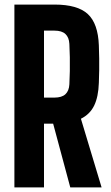

<svg xmlns="http://www.w3.org/2000/svg" viewBox="-20 -820 484 840"><path d="M43 0V-800H218.5Q319.5 -800 364.2 -758.5Q409 -717 412.5 -621.5Q413.5 -589.5 414 -563.8Q414.5 -538 414 -512.8Q413.5 -487.5 412.5 -457.5Q410.5 -396.5 392 -358.2Q373.5 -320 334 -300.5L424.5 0H287.5L212.5 -279H172.5V0ZM172.5 -393H218Q250.5 -393 266.2 -407.8Q282 -422.5 283.5 -451Q285 -479 285.5 -509.2Q286 -539.5 285.5 -569.8Q285 -600 283.5 -628Q282 -656.5 266.2 -671.2Q250.5 -686 218.5 -686H172.5Z"/></svg>

Font: Big Shoulders Display Thin ExtraBold
Style: Regular
Weight: 800
Version: Version 2.002